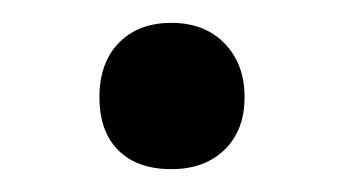

<svg xmlns="http://www.w3.org/2000/svg" viewBox="-20 -383 300 168"><path d="M67 -298Q67 -328 84 -345.5Q101 -363 130 -363Q159 -363 176.5 -345Q194 -327 194 -298Q194 -269 176.5 -252Q159 -235 130 -235Q100 -235 83.5 -251.5Q67 -268 67 -298Z"/></svg>

Font: Domine
Style: Regular
Weight: 400
Designer: Pablo Impallari, Rodrigo Fuenzalida, Brenda Gallo
Foundry: Pablo Impallari, Rodrigo Fuenzalida, Brenda Gallo
Version: Version 2.000;September 19, 2022;FontCreator 14.0.0.2877 64-